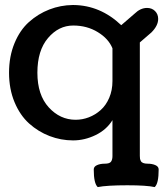

<svg xmlns="http://www.w3.org/2000/svg" viewBox="-20 -555 680 777"><path d="M435.1 -227.1V-359.4Q419.4 -398.4 375.7 -425Q332 -451.7 276.4 -451.7Q217.3 -451.7 174.3 -401.1Q131.3 -350.6 131.3 -260.7Q131.3 -170.9 177.2 -120.6Q223.1 -70.3 286.1 -70.3Q313.5 -70.3 339.6 -80.3Q365.7 -90.3 387.2 -109.4Q408.7 -128.4 421.9 -158.9Q435.1 -189.5 435.1 -227.1ZM435.1 76.7V-68.8Q411.1 -29.8 366.7 -8.3Q322.3 13.2 275.9 13.2Q226.6 13.2 180.7 -4.4Q134.8 -22 97.9 -55.2Q61 -88.4 38.8 -141.6Q16.6 -194.8 16.6 -260.7Q16.6 -326.7 38.6 -379.9Q60.5 -433.1 97.4 -466.1Q134.3 -499 179.7 -516.6Q225.1 -534.2 274.4 -534.7H277.3Q385.7 -533.7 470.7 -453.1L524.4 -499.5Q548.3 -522.9 575.2 -522.9Q594.7 -522.9 607.4 -510.3Q620.1 -497.6 620.1 -478.5Q620.1 -451.2 592.8 -423.8L545.9 -383.3V75.7Q545.9 83 546.6 87.2Q547.4 91.3 550 96.7Q552.7 102.1 559.6 104.7Q566.4 107.4 577.1 107.4Q595.7 107.4 608.9 113.3Q622.1 119.1 622.1 130.9Q622.1 188 606 202.1Q573.2 194.8 495.6 194.8Q412.1 194.8 375.5 202.1Q359.4 187.5 359.4 130.9Q359.4 119.1 372.6 113.3Q385.7 107.4 404.3 107.4Q423.3 107.4 429.2 99.4Q435.1 91.3 435.1 76.7Z"/></svg>

Font: Coustard
Style: Regular
Weight: 400
Foundry: vernon adams
Version: Version 1.001